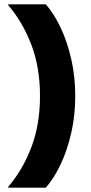

<svg xmlns="http://www.w3.org/2000/svg" viewBox="-20 -780 421 888"><path d="M18 84Q85 6 125 -99Q165 -204 165 -336Q165 -468 125 -573Q85 -678 18 -756V-760H192Q229 -718 260 -653Q291 -588 309.5 -507Q328 -426 328 -336Q328 -246 309.5 -165Q291 -84 260 -19Q229 46 192 88H18Z"/></svg>

Font: Kufam
Style: Bold
Weight: 700
Designer: Wael Morcos, Artur Schmal
Foundry: Original Type
Version: Version 1.300; ttfautohint (v1.8.3)